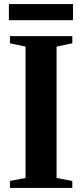

<svg xmlns="http://www.w3.org/2000/svg" viewBox="-20 -920 402 940"><path d="M105 -48.5V-692L29 -708V-743H334V-708L257 -692V-48.5L334 -34V0H29V-34.5ZM337.5 -900V-821H23.5V-900Z"/></svg>

Font: Merriweather 96pt
Style: Bold
Weight: 700
Version: Version 2.100